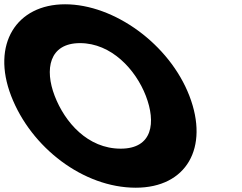

<svg xmlns="http://www.w3.org/2000/svg" viewBox="-147 -860 1126 895"><path d="M-95.1 -413C-2.3 -172 241.8 15 485.8 15C722.8 15 828.7 -172 735.9 -413C643 -654 385.4 -840 156.4 -840C-70.6 -840 -188 -654 -95.1 -413ZM107.9 -413C60.5 -536 81.1 -659 226.1 -659C372.1 -659 485.5 -536 532.9 -413C580.3 -290 565.7 -167 415.7 -167C261.7 -167 155.3 -290 107.9 -413Z"/></svg>

Font: Hussar
Style: BdOpOblFour
Weight: 700
Foundry: Cannot Into Space Fonts
Version: Version 2.00